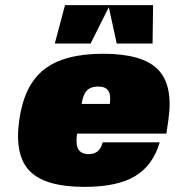

<svg xmlns="http://www.w3.org/2000/svg" viewBox="-20 -720 683 750"><path d="M630 -198H281Q275 -156 286 -137Q297 -118 327 -118Q370 -118 381 -164H604Q577 -73 507 -31.5Q437 10 310 10Q157 10 96.5 -51.5Q36 -113 55 -250Q74 -387 152 -448.5Q230 -510 383 -510Q536 -510 596.5 -449Q657 -388 638 -254ZM364 -382Q334 -382 319 -366Q304 -350 299 -314H409Q414 -349 403 -365.5Q392 -382 364 -382ZM578 -700 576 -550H436L405 -692L334 -550H194L234 -700Z"/></svg>

Font: Fivo Sans Modern ExtBlk
Style: Regular
Weight: 900
Designer: Alexander Slobzheninov
Foundry: Alexander Slobzheninov
Version: 1.0